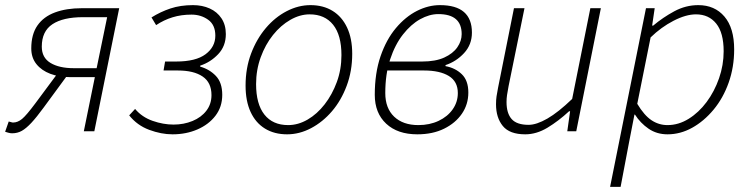

<svg xmlns="http://www.w3.org/2000/svg" viewBox="-44 -512 2927 749"><path d="M283 0 326 -211H232Q187 -211 152.5 -224Q118 -237 98 -262Q78 -287 78 -323Q78 -378 102 -412.5Q126 -447 170.5 -463.5Q215 -480 275 -480H421L324 0ZM244 -246H333L374 -445H280Q202 -445 160.5 -417.5Q119 -390 119 -330Q119 -287 153 -266.5Q187 -246 244 -246ZM192 -241 231 -235 126 -92Q99 -55 78.5 -33Q58 -11 41 -1.5Q24 8 3 8Q-4 8 -12.5 5.5Q-21 3 -24 2L-10 -38Q-4 -37 -0.5 -35.5Q3 -34 7 -34Q25 -34 42 -48Q59 -62 94 -109Z M629 12Q585 12 538 -5.5Q491 -23 460 -62L483 -87Q510 -55 551.5 -40.5Q593 -26 633 -26Q673 -26 707 -40Q741 -54 761 -80Q781 -106 781 -141Q781 -190 746.5 -213.5Q712 -237 650 -237H594L600 -272H643Q720 -272 758 -300.5Q796 -329 796 -373Q796 -415 768 -435Q740 -455 703 -455Q663 -455 629 -444.5Q595 -434 565 -414L547 -444Q582 -466 621 -479Q660 -492 709 -492Q745 -492 774 -479Q803 -466 820 -440.5Q837 -415 837 -379Q837 -332 807 -300.5Q777 -269 737 -256V-252Q773 -242 798 -216Q823 -190 823 -142Q823 -95 796.5 -60.5Q770 -26 726 -7Q682 12 629 12Z M1076 12Q1026 12 989.5 -10.5Q953 -33 933.5 -75.5Q914 -118 914 -178Q914 -246 935.5 -303Q957 -360 993 -402.5Q1029 -445 1074.5 -468.5Q1120 -492 1167 -492Q1217 -492 1253.5 -469.5Q1290 -447 1310 -404.5Q1330 -362 1330 -302Q1330 -235 1308.5 -177.5Q1287 -120 1251 -78Q1215 -36 1169.5 -12Q1124 12 1076 12ZM1080 -24Q1119 -24 1156 -45.5Q1193 -67 1222.5 -105Q1252 -143 1270 -192Q1288 -241 1288 -297Q1288 -375 1255.5 -415.5Q1223 -456 1164 -456Q1126 -456 1088.5 -434.5Q1051 -413 1021 -375.5Q991 -338 973 -288.5Q955 -239 955 -184Q955 -106 987.5 -65Q1020 -24 1080 -24Z M1584 12Q1507 12 1462.5 -29.5Q1418 -71 1418 -142Q1418 -227 1440.5 -292.5Q1463 -358 1500.5 -402.5Q1538 -447 1582.5 -469.5Q1627 -492 1672 -492Q1735 -492 1766 -465Q1797 -438 1797 -385Q1797 -338 1766.5 -305Q1736 -272 1694 -258V-254Q1732 -247 1757.5 -222.5Q1783 -198 1783 -151Q1783 -105 1758 -68.5Q1733 -32 1688.5 -10Q1644 12 1584 12ZM1588 -24Q1632 -24 1667 -40.5Q1702 -57 1722 -85.5Q1742 -114 1742 -149Q1742 -194 1707 -215.5Q1672 -237 1610 -237H1451L1457 -272H1603Q1655 -272 1689 -287.5Q1723 -303 1740 -327.5Q1757 -352 1757 -379Q1757 -457 1666 -457Q1631 -457 1595 -437Q1559 -417 1528 -377.5Q1497 -338 1478 -280.5Q1459 -223 1459 -149Q1459 -90 1493.5 -57Q1528 -24 1588 -24Z M2005 12Q1944 12 1917.5 -20.5Q1891 -53 1891 -105Q1891 -123 1893 -136Q1895 -149 1899 -170L1961 -480H2002L1940 -176Q1936 -155 1934 -141.5Q1932 -128 1932 -114Q1932 -70 1952 -47.5Q1972 -25 2018 -25Q2049 -25 2091.5 -49.5Q2134 -74 2188 -126L2259 -480H2300L2204 0H2169L2180 -78H2176Q2135 -40 2092 -14Q2049 12 2005 12Z M2336 217 2476 -480H2510L2500 -412H2504Q2542 -444 2586.5 -468Q2631 -492 2680 -492Q2744 -492 2782 -447.5Q2820 -403 2820 -319Q2820 -250 2798.5 -189.5Q2777 -129 2739.5 -84Q2702 -39 2656 -13.5Q2610 12 2560 12Q2518 12 2486 -10Q2454 -32 2433 -65H2431L2410 43L2377 217ZM2560 -24Q2603 -24 2642.5 -48.5Q2682 -73 2712.5 -114Q2743 -155 2761 -206.5Q2779 -258 2779 -312Q2779 -384 2750 -420Q2721 -456 2671 -456Q2632 -456 2583.5 -431Q2535 -406 2494 -366L2442 -107Q2469 -62 2497.5 -43Q2526 -24 2560 -24Z"/></svg>

Font: Source Sans 3 Light
Style: Italic
Weight: 300
Italic angle: -11°
Designer: Paul D. Hunt
Foundry: Adobe
Version: Version 3.046;hotconv 1.0.118;makeotfexe 2.5.65603